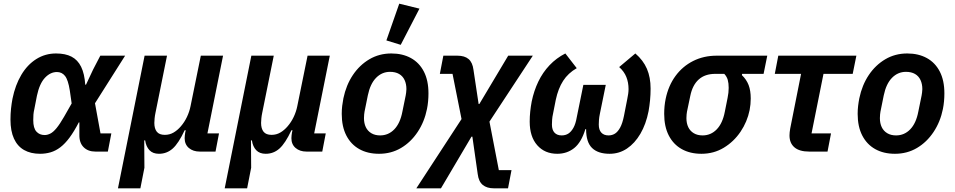

<svg xmlns="http://www.w3.org/2000/svg" viewBox="-20 -825 5196 1045"><path d="M586 -99 567 0H499Q459 0 435 -24Q411 -48 412 -92V-159H409Q383 -109 358.5 -76Q334 -43 308.5 -23.5Q283 -4 255.5 4Q228 12 198 12Q147 12 111 -8.5Q75 -29 56 -70.5Q37 -112 37 -174Q37 -205 40 -233.5Q43 -262 48 -288Q63 -362 96 -417.5Q129 -473 177.5 -503.5Q226 -534 285 -534Q336 -534 369.5 -516.5Q403 -499 421.5 -461.5Q440 -424 444 -364H448L487 -447L526 -522H661L497 -263L527 -99ZM223 -90Q238 -90 254 -98Q270 -106 288 -128Q306 -150 329 -190L370 -262L360 -332Q351 -390 334 -411.5Q317 -433 290 -433Q254 -433 224.5 -401.5Q195 -370 181 -304L167 -232Q163 -215 162 -201.5Q161 -188 161 -171Q161 -128 178 -109Q195 -90 223 -90Z M744 200H622L767 -522H889L826 -210Q823 -196 821.5 -181Q820 -166 820 -156Q820 -125 833.5 -108Q847 -91 877 -91Q903 -91 924.5 -103.5Q946 -116 964 -137Q984 -160 997.5 -188.5Q1011 -217 1017 -247L1073 -522H1194L1109 -99H1172L1153 0H1067Q1031 0 1008 -19.5Q985 -39 985 -73Q985 -80 986 -88.5Q987 -97 988 -103L991 -116H985Q952 -45 920 -16.5Q888 12 845 12Q812 12 793.5 -7.5Q775 -27 770 -61H765L766 88Z M1325 200H1203L1348 -522H1470L1407 -210Q1404 -196 1402.5 -181Q1401 -166 1401 -156Q1401 -125 1414.5 -108Q1428 -91 1458 -91Q1484 -91 1505.5 -103.5Q1527 -116 1545 -137Q1565 -160 1578.5 -188.5Q1592 -217 1598 -247L1654 -522H1775L1690 -99H1753L1734 0H1648Q1612 0 1589 -19.5Q1566 -39 1566 -73Q1566 -80 1567 -88.5Q1568 -97 1569 -103L1572 -116H1566Q1533 -45 1501 -16.5Q1469 12 1426 12Q1393 12 1374.5 -7.5Q1356 -27 1351 -61H1346L1347 88Z M2043 12Q1981 12 1935.5 -13.5Q1890 -39 1865 -87.5Q1840 -136 1840 -205Q1840 -228 1842.5 -249Q1845 -270 1849 -290Q1864 -362 1900.5 -416.5Q1937 -471 1990.5 -502.5Q2044 -534 2110 -534Q2171 -534 2216.5 -509Q2262 -484 2287 -435.5Q2312 -387 2312 -317Q2312 -295 2310 -273.5Q2308 -252 2304 -232Q2290 -162 2253 -106.5Q2216 -51 2162.5 -19.5Q2109 12 2043 12ZM2049 -88Q2094 -88 2126 -121Q2158 -154 2170 -217L2188 -305Q2189 -312 2190.5 -321Q2192 -330 2192 -340Q2192 -368 2182 -389.5Q2172 -411 2152 -422.5Q2132 -434 2103 -434Q2059 -434 2027 -401.5Q1995 -369 1982 -306L1964 -217Q1963 -211 1962 -202Q1961 -193 1961 -182Q1961 -154 1971 -133Q1981 -112 2001 -100Q2021 -88 2049 -88ZM2263 -778 2161 -581 2083 -605 2153 -805Z M2393 -522H2469Q2509 -522 2530.5 -503.5Q2552 -485 2557 -445L2585 -259H2589L2746 -522H2880L2644 -163L2695 101H2764L2745 200H2668Q2630 200 2607.5 181.5Q2585 163 2580 122L2551 -81H2546L2380 200H2246L2492 -177L2443 -423H2374Z M3277 -363 3245 -206Q3241 -187 3240 -172Q3239 -157 3239 -147Q3239 -118 3253 -103Q3267 -88 3292 -88Q3312 -88 3327.5 -98Q3343 -108 3355.5 -131Q3368 -154 3376 -194L3394 -286Q3397 -300 3399 -314Q3401 -328 3401 -340Q3401 -376 3389 -406Q3377 -436 3350 -460L3438 -534Q3481 -497 3501 -450.5Q3521 -404 3521 -343Q3521 -310 3518 -279Q3515 -248 3510 -220Q3496 -149 3465.5 -97Q3435 -45 3392.5 -16.5Q3350 12 3298 12Q3235 12 3202.5 -19.5Q3170 -51 3170 -122H3166Q3144 -50 3105 -19Q3066 12 3013 12Q2945 12 2904 -34.5Q2863 -81 2863 -163Q2863 -191 2866 -219Q2869 -247 2874 -273Q2886 -331 2910 -381Q2934 -431 2971 -470Q3008 -509 3057 -534L3119 -454Q3072 -427 3045 -385Q3018 -343 3005 -282L2990 -206Q2986 -189 2985 -173Q2984 -157 2984 -147Q2984 -118 2998 -103Q3012 -88 3037 -88Q3058 -88 3073.5 -98Q3089 -108 3101 -129.5Q3113 -151 3119 -186L3155 -363Z M4136 -423H4019L4018 -416Q4043 -392 4054.5 -362Q4066 -332 4066 -289Q4066 -273 4064.5 -257.5Q4063 -242 4060 -226Q4047 -162 4010.5 -108Q3974 -54 3919.5 -21Q3865 12 3798 12Q3736 12 3690.5 -13.5Q3645 -39 3620 -87.5Q3595 -136 3595 -205Q3595 -227 3597 -247.5Q3599 -268 3603 -287Q3618 -359 3656.5 -411.5Q3695 -464 3752.5 -493Q3810 -522 3881 -522H4156ZM3922 -423H3873Q3817 -423 3783 -392.5Q3749 -362 3737 -303L3719 -217Q3718 -211 3717 -202Q3716 -193 3716 -182Q3716 -154 3726 -133Q3736 -112 3756 -100Q3776 -88 3804 -88Q3849 -88 3881 -121Q3913 -154 3925 -217L3940 -292Q3943 -307 3944.5 -320Q3946 -333 3946 -347Q3946 -372 3941 -390Q3936 -408 3922 -423Z M4484 0H4384Q4331 0 4304 -23Q4277 -46 4277 -88Q4277 -95 4278 -105.5Q4279 -116 4281 -126L4340 -423H4197L4216 -522H4641L4621 -423H4462L4397 -99H4503Z M4851 12Q4789 12 4743.5 -13.5Q4698 -39 4673 -87.5Q4648 -136 4648 -205Q4648 -228 4650.5 -249Q4653 -270 4657 -290Q4672 -362 4708.5 -416.5Q4745 -471 4798.5 -502.5Q4852 -534 4918 -534Q4979 -534 5024.5 -509Q5070 -484 5095 -435.5Q5120 -387 5120 -317Q5120 -295 5118 -273.5Q5116 -252 5112 -232Q5098 -162 5061 -106.5Q5024 -51 4970.5 -19.5Q4917 12 4851 12ZM4857 -88Q4902 -88 4934 -121Q4966 -154 4978 -217L4996 -305Q4997 -312 4998.5 -321Q5000 -330 5000 -340Q5000 -368 4990 -389.5Q4980 -411 4960 -422.5Q4940 -434 4911 -434Q4867 -434 4835 -401.5Q4803 -369 4790 -306L4772 -217Q4771 -211 4770 -202Q4769 -193 4769 -182Q4769 -154 4779 -133Q4789 -112 4809 -100Q4829 -88 4857 -88Z"/></svg>

Font: IBM Plex Sans SemiBold
Style: Italic
Weight: 600
Italic angle: -11.31°
Designer: Mike Abbink, Paul van der Laan, Pieter van Rosmalen
Foundry: Bold Monday
Version: Version 3.201